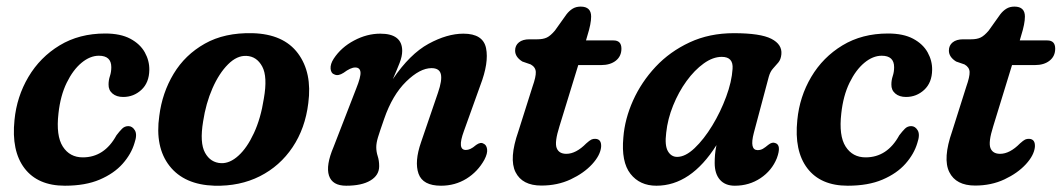

<svg xmlns="http://www.w3.org/2000/svg" viewBox="-20 -566 3296 596"><path d="M287 -393Q259.5 -393 233 -371Q206.5 -349 187 -309Q167.5 -269 161.5 -214Q153.5 -144.5 175 -111Q196.5 -77.5 237 -77.5Q304 -77.5 341.5 -146Q351 -158.5 359 -166.5Q367 -174.5 378.5 -174.5Q391 -174.5 398.8 -161.2Q406.5 -148 397.5 -122Q387.5 -88 360.8 -57.8Q334 -27.5 289.5 -8.5Q245 10.5 181.5 10.5Q97.5 10.5 56.2 -43.5Q15 -97.5 25 -193.5Q32 -266 68.2 -327.2Q104.5 -388.5 165.2 -425.2Q226 -462 306.5 -462Q354 -462 384.5 -445.8Q415 -429.5 429.5 -403.5Q444 -377.5 443.5 -349Q443 -309.5 419 -287.2Q395 -265 362.5 -265Q341.5 -265 329 -275.8Q316.5 -286.5 317 -304Q317 -317 321.2 -329.8Q325.5 -342.5 325.5 -357.5Q325.5 -393 287 -393Z M763.5 -463Q860 -460.5 904.8 -400.5Q949.5 -340.5 937 -246Q927.5 -167.5 888.2 -109Q849 -50.5 786.8 -19Q724.5 12.5 645.5 10.5Q552 7.5 506.2 -51Q460.5 -109.5 474.5 -206.5Q483.5 -278 519 -337Q554.5 -396 615.8 -430.5Q677 -465 763.5 -463ZM666.5 -59.5Q693.5 -58.5 720.2 -82.8Q747 -107 768.2 -152.8Q789.5 -198.5 799 -260Q811 -328 794 -359.5Q777 -391 745 -392.5Q715.5 -394 687.8 -366.2Q660 -338.5 639.5 -291.8Q619 -245 610.5 -189Q599.5 -122.5 616.5 -91.8Q633.5 -61 666.5 -59.5Z M1019 -334.5Q1007.5 -338 1006.2 -352.5Q1005 -367 1016 -384Q1039 -419 1079 -440.2Q1119 -461.5 1160.5 -461.5Q1228.5 -461.5 1228.5 -408Q1228.5 -391 1220.2 -370Q1212 -349 1199.5 -320.5Q1252.5 -398.5 1310.2 -430Q1368 -461.5 1418.5 -461.5Q1479.5 -461.5 1488.8 -416.5Q1498 -371.5 1471 -301L1420 -159Q1398.5 -100.5 1426 -100.5Q1433 -100.5 1440.2 -103.8Q1447.5 -107 1458 -116Q1472 -126 1481 -120Q1490 -116.5 1492 -103.2Q1494 -90 1483.5 -70Q1463 -33 1427.8 -11.2Q1392.5 10.5 1349 10.5Q1292.5 10.5 1279.2 -26.8Q1266 -64 1287 -124.5L1339.5 -278Q1353 -317 1348.5 -335.8Q1344 -354.5 1319.5 -354.5Q1283.5 -354.5 1240.8 -312.8Q1198 -271 1172.5 -197Q1158.5 -157 1153.2 -139.5Q1148 -122 1148 -109Q1148 -95 1152.5 -81.2Q1157 -67.5 1157 -50Q1157 -22 1130 -5.8Q1103 10.5 1054.5 10.5Q1011.5 10.5 1001.2 -21Q991 -52.5 1015.5 -110L1085.5 -290.5Q1100.5 -327.5 1099 -342Q1097.5 -356.5 1082.5 -356.5Q1068.5 -356.5 1046.5 -340Q1030 -329.5 1019 -334.5Z M1627.5 -366 1601.5 -375Q1579 -389 1579 -409Q1579 -425 1590.8 -434.5Q1602.5 -444 1623.5 -444H1648Q1666 -444 1677.5 -449.5Q1689 -455 1702.5 -471L1738.5 -521.5Q1747 -532.5 1757.5 -539Q1768 -545.5 1782.5 -545.5Q1815 -545.5 1815 -514.5Q1815 -492.5 1803.5 -456L1799 -440.5H1884.5Q1909 -440.5 1909 -415Q1909 -391.5 1891.8 -377.8Q1874.5 -364 1846 -364H1775L1716.5 -173.5Q1701 -124.5 1708 -106.5Q1715 -88.5 1738 -88.5Q1768 -88.5 1800 -121Q1810 -130 1815.8 -132.8Q1821.5 -135.5 1828.5 -135Q1847.5 -134 1846 -110Q1843.5 -84 1818 -56.2Q1792.5 -28.5 1751.5 -9.2Q1710.5 10 1660.5 10Q1601 10 1580.2 -31.8Q1559.5 -73.5 1589 -158L1633 -297Q1644 -328 1643.2 -342.8Q1642.5 -357.5 1627.5 -366Z M2320 -153.5Q2306 -100 2332 -100Q2341 -100 2348.2 -104.2Q2355.5 -108.5 2365 -116.5Q2377 -126 2386.5 -122Q2406.5 -116 2391.5 -75Q2376 -36.5 2340.8 -13Q2305.5 10.5 2261 10.5Q2231 10.5 2214.8 -8Q2198.5 -26.5 2198.5 -60Q2198.5 -72 2199.5 -85.2Q2200.5 -98.5 2204 -115.5Q2124.5 10.5 2017.5 10.5Q1966 10.5 1937 -26.5Q1908 -63.5 1915 -139.5Q1919.5 -197 1945.2 -254.2Q1971 -311.5 2015.2 -358.8Q2059.5 -406 2120.8 -434.5Q2182 -463 2258 -463Q2340.5 -463 2374.5 -445.5Q2408.5 -428 2405.5 -397.5Q2404 -381.5 2396.2 -372.2Q2388.5 -363 2379.8 -353.5Q2371 -344 2366.5 -328ZM2048 -154Q2043 -114.5 2053.2 -96.8Q2063.5 -79 2082 -79Q2107.5 -79 2136.2 -106.2Q2165 -133.5 2191 -176.2Q2217 -219 2234.2 -265.8Q2251.5 -312.5 2254 -352Q2257 -389.5 2220.5 -389.5Q2193 -389.5 2164.5 -369Q2136 -348.5 2111.2 -314.5Q2086.5 -280.5 2069.5 -238.5Q2052.5 -196.5 2048 -154Z M2717 -393Q2689.5 -393 2663 -371Q2636.5 -349 2617 -309Q2597.5 -269 2591.5 -214Q2583.5 -144.5 2605 -111Q2626.5 -77.5 2667 -77.5Q2734 -77.5 2771.5 -146Q2781 -158.5 2789 -166.5Q2797 -174.5 2808.5 -174.5Q2821 -174.5 2828.8 -161.2Q2836.5 -148 2827.5 -122Q2817.5 -88 2790.8 -57.8Q2764 -27.5 2719.5 -8.5Q2675 10.5 2611.5 10.5Q2527.5 10.5 2486.2 -43.5Q2445 -97.5 2455 -193.5Q2462 -266 2498.2 -327.2Q2534.5 -388.5 2595.2 -425.2Q2656 -462 2736.5 -462Q2784 -462 2814.5 -445.8Q2845 -429.5 2859.5 -403.5Q2874 -377.5 2873.5 -349Q2873 -309.5 2849 -287.2Q2825 -265 2792.5 -265Q2771.5 -265 2759 -275.8Q2746.5 -286.5 2747 -304Q2747 -317 2751.2 -329.8Q2755.5 -342.5 2755.5 -357.5Q2755.5 -393 2717 -393Z M2974 -366 2948 -375Q2925.5 -389 2925.5 -409Q2925.5 -425 2937.2 -434.5Q2949 -444 2970 -444H2994.5Q3012.5 -444 3024 -449.5Q3035.5 -455 3049 -471L3085 -521.5Q3093.5 -532.5 3104 -539Q3114.5 -545.5 3129 -545.5Q3161.5 -545.5 3161.5 -514.5Q3161.5 -492.5 3150 -456L3145.5 -440.5H3231Q3255.5 -440.5 3255.5 -415Q3255.5 -391.5 3238.2 -377.8Q3221 -364 3192.5 -364H3121.5L3063 -173.5Q3047.5 -124.5 3054.5 -106.5Q3061.5 -88.5 3084.5 -88.5Q3114.5 -88.5 3146.5 -121Q3156.5 -130 3162.2 -132.8Q3168 -135.5 3175 -135Q3194 -134 3192.5 -110Q3190 -84 3164.5 -56.2Q3139 -28.5 3098 -9.2Q3057 10 3007 10Q2947.5 10 2926.8 -31.8Q2906 -73.5 2935.5 -158L2979.5 -297Q2990.5 -328 2989.8 -342.8Q2989 -357.5 2974 -366Z"/></svg>

Font: Fraunces 72pt S100 SemiBold
Style: Italic
Weight: 600
Italic angle: -16°
Version: Version 1.000; ttfautohint (v1.8.3)